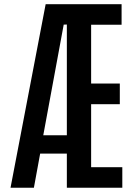

<svg xmlns="http://www.w3.org/2000/svg" viewBox="-20 -879 629 899"><path d="M29.3 0 193.8 -859.4H549.3V-763.2H406.7V-487.8H541V-391.1H406.7V-96.2H552.7V0H293V-159.7H168L138.7 0ZM182.6 -245.6H293V-764.2L278.3 -763.7Z"/></svg>

Font: Antonio SemiBold
Style: Regular
Weight: 600
Designer: Vernon Adams
Foundry: Vernon Adams
Version: Version 1.002